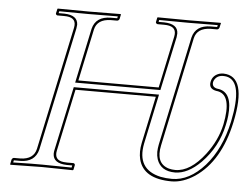

<svg xmlns="http://www.w3.org/2000/svg" viewBox="-49 -706 1015 779"><g transform="rotate(5 459.0 -317.0)"><path d="M542.5 -132.8 583 -324.2H255.9L202.1 -71.8Q193.8 -32.2 233.4 -27.8Q240.7 -27.3 247.6 -26.9H273.9Q280.3 -24.9 279.8 -19L275.9 0L273.4 2Q272.5 2 147.9 0Q112.8 0 19.5 2L18.1 0L22 -19Q24.9 -25.9 30.8 -26.9H57.6Q111.3 -28.3 121.1 -71.8L228 -574.2Q236.3 -613.8 195.3 -617.7Q189 -618.2 183.6 -618.2H156.2Q149.9 -620.1 149.9 -626L154.3 -645L156.2 -646Q157.2 -646 282.2 -645L411.1 -646L413.1 -645L409.2 -626Q406.2 -618.7 399.4 -618.2H373.5Q318.8 -616.7 309.1 -574.2L264.2 -362.8H591.3L636.2 -574.2Q644.5 -613.8 602.5 -617.7Q596.2 -618.2 590.3 -618.2H564.5Q557.1 -620.1 557.1 -626L561 -645L563.5 -646Q564.5 -646 689 -645L818.4 -646L820.3 -645L815.9 -626Q813 -618.7 806.6 -618.2H780.3Q725.6 -616.7 715.8 -574.2L621.6 -129.9Q605.5 -55.2 661.1 -38.6Q673.8 -35.2 687.5 -35.2Q748.5 -35.2 807.6 -112.3Q852.1 -170.9 866.2 -236.8Q890.1 -356 833 -368.2Q796.9 -371.6 798.3 -397.9Q798.8 -401.9 799.3 -404.8Q804.7 -431.2 832.5 -439.9Q840.3 -441.9 848.1 -441.9Q946.3 -439.9 905.8 -249Q871.6 -87.9 770.5 -19.5Q723.1 11.7 677.2 12.2Q561.5 12.2 542 -65.9Q534.7 -95.7 542.5 -132.8ZM552.2 -130.9Q531.2 -24.4 630.4 -2.4Q652.3 2 677.2 2Q747.6 2 810.1 -67.9Q871.6 -137.7 896 -251Q930.2 -415.5 862.8 -430.7Q855.5 -432.1 848.1 -432.1Q820.8 -432.1 810.5 -408.2Q809.6 -405.3 809.1 -402.8Q806.6 -383.8 827.1 -378.9Q831.1 -378.4 834 -377.9H834.5Q892.1 -367.7 882.3 -272.5Q880.4 -254.4 876 -234.9Q856.9 -144.5 792 -78.1Q739.3 -25.4 687.5 -24.9Q628.9 -24.9 612.8 -72.3Q608.4 -86.4 608.4 -102.5Q608.9 -117.2 611.8 -131.8L706.1 -576.2Q718.8 -627.4 780.3 -627.9Q784.7 -627.9 793.5 -627.9Q802.2 -627.9 806.2 -627.9L808.1 -635.7Q721.2 -634.8 689 -634.8Q653.3 -634.8 569.3 -635.7L567.9 -627.9H590.3Q647 -626.5 647.5 -587.4Q647 -580.1 646 -571.8L599.1 -353H252L299.3 -576.2Q312 -627.4 373.5 -627.9Q377.9 -627.9 386.2 -627.9Q395 -627.9 399.4 -627.9L400.9 -635.7Q313.5 -634.8 282.2 -634.8Q246.6 -634.8 162.6 -635.7L160.6 -627.9H183.6Q238.8 -626.5 239.7 -587.4Q239.3 -579.6 237.8 -571.8L130.9 -69.8Q117.7 -17.6 57.6 -17.1Q53.2 -17.1 44.7 -17.1Q36.1 -17.1 31.7 -17.1L29.8 -8.3Q117.2 -10.3 147.9 -9.8Q184.6 -9.8 267.6 -8.3L269.5 -17.1H247.6Q191.4 -18.6 190.4 -57.6Q190.4 -65.4 192.4 -74.2L248 -334H595.2Z"/></g></svg>

Font: Linux Biolinum Outline O
Style: Italic
Weight: 400
Italic angle: -12°
Designer: Philipp H. Poll
Foundry: Philipp H. Poll
Version: Version 0.6.2